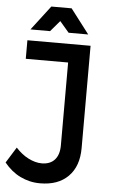

<svg xmlns="http://www.w3.org/2000/svg" viewBox="-65 -945 647 1093"><g transform="rotate(5 259.0 -399.0)"><path d="M367 47C406 8 425 -46 425 -116V-700H64V-594H306V-120C306 -84 297 -57 280 -38C263 -19 238 -9 206 -9C181 -9 156 -16 130 -29C104 -42 80 -61 57 -86L1 4C28 37 58 62 93 79C128 96 165 105 206 105C275 105 328 86 367 47ZM406 -763 299 -903H183L76 -763H188L241 -825L294 -763Z"/></g></svg>

Font: Argentum Sans
Style: Regular
Weight: 400
Designer: Julieta Ulanovsky
Foundry: Julieta Ulanovsky
Version: Version 5.001;March 29, 2019;FontCreator 11.5.0.2425 64-bit